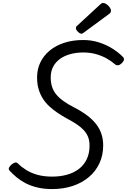

<svg xmlns="http://www.w3.org/2000/svg" viewBox="-20 -1269 866 1310"><path d="M335 21Q281 21 236.5 10.5Q192 0 157.5 -17.5Q123 -35 95.5 -57.5Q68 -80 46 -104Q36 -115 42 -126Q48 -137 58 -146Q72 -157 82.5 -160Q93 -163 103 -153Q127 -129 160 -108.5Q193 -88 236.5 -76Q280 -64 336 -64Q391 -64 437.5 -77Q484 -90 518.5 -116.5Q553 -143 572 -183Q591 -223 591 -276Q591 -309 581 -334.5Q571 -360 551.5 -381Q532 -402 503.5 -421Q475 -440 439 -459Q404 -478 373 -499Q342 -520 316.5 -543.5Q291 -567 272.5 -596Q254 -625 243.5 -660.5Q233 -696 233 -741Q233 -796 255 -842.5Q277 -889 318.5 -923.5Q360 -958 418 -977Q476 -996 548 -996Q604 -996 654.5 -980Q705 -964 747 -937.5Q789 -911 817 -882Q828 -872 825.5 -860.5Q823 -849 810 -837Q799 -826 786.5 -824Q774 -822 765 -830Q740 -852 708 -870Q676 -888 636 -899.5Q596 -911 548 -911Q500 -911 459 -899.5Q418 -888 388.5 -866.5Q359 -845 342.5 -813.5Q326 -782 326 -741Q326 -706 335 -677.5Q344 -649 363 -625.5Q382 -602 413 -579.5Q444 -557 488 -535Q538 -509 575 -481Q612 -453 636 -422Q660 -391 672 -355Q684 -319 684 -277Q684 -210 658.5 -155Q633 -100 586 -60.5Q539 -21 475.5 0Q412 21 335 21ZM536 -1039Q525 -1039 511.5 -1052.5Q498 -1066 498 -1076Q498 -1080 499 -1084Q500 -1088 507 -1094L663 -1238Q669 -1243 673 -1246Q677 -1249 684 -1249Q694 -1249 706.5 -1240.5Q719 -1232 728 -1219.5Q737 -1207 737 -1197Q737 -1190 735 -1185Q733 -1180 722 -1172L555 -1049Q549 -1045 544.5 -1042Q540 -1039 536 -1039Z"/></svg>

Font: Playwrite IE
Style: Regular
Weight: 400
Designer: Veronika Burian, José Scaglione
Foundry: TypeTogether
Version: Version 1.002